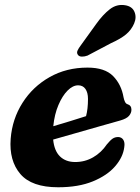

<svg xmlns="http://www.w3.org/2000/svg" viewBox="-20 -758 578 791"><path d="M492 -152Q487 -110.5 454.2 -72.8Q421.5 -35 362.5 -10.8Q303.5 13.5 219.5 13.5Q110.5 13.5 63.8 -41.2Q17 -96 24 -186.5Q30.5 -268 72.8 -334.5Q115 -401 184.2 -440.2Q253.5 -479.5 340.5 -479.5Q411.5 -479.5 445.8 -444.8Q480 -410 489 -357Q491 -346.5 494.8 -338.8Q498.5 -331 504.5 -329Q521.5 -324 521.5 -306Q521.5 -292.5 511.5 -280.8Q501.5 -269 475 -261.5Q443 -252.5 394.5 -238.8Q346 -225 293.8 -210Q241.5 -195 199 -183Q203.5 -136.5 227.2 -113.5Q251 -90.5 290 -90.5Q330 -90.5 363.8 -110Q397.5 -129.5 420 -163Q434.5 -180.5 444.2 -187Q454 -193.5 467 -193.5Q481 -193 488 -182Q495 -171 492 -152ZM302 -406.5Q280 -406.5 258.5 -385Q237 -363.5 220.8 -325.5Q204.5 -287.5 199.5 -238Q233.5 -248 270 -259.2Q306.5 -270.5 334.5 -279.5Q342.5 -309 342.5 -350.5Q342.5 -376.5 332 -391.5Q321.5 -406.5 302 -406.5ZM376.5 -659.5Q404 -698 432.5 -720Q461 -742 495 -736.5Q524.5 -732 534 -709.2Q543.5 -686.5 532.5 -661Q521 -634.5 499 -616.2Q477 -598 438 -580.5L340.5 -529Q328.5 -524.5 317.2 -524.8Q306 -525 301 -532Q295 -540 299.5 -549.8Q304 -559.5 312 -570Z"/></svg>

Font: Fraunces 9pt Soft
Style: Bold Italic
Weight: 700
Italic angle: -16°
Version: Version 1.000;[b76b70a41]